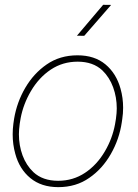

<svg xmlns="http://www.w3.org/2000/svg" viewBox="-20 -768 574 798"><path d="M299.8 -619.6 408.7 -748 441.9 -747.6 330.1 -619.1ZM38.6 -274.4Q50.3 -343.8 85.2 -403.3Q120.1 -462.9 173.8 -500Q228.5 -538.1 302.2 -538.1Q373 -538.1 418.2 -500.5Q463.4 -462.9 481 -399.4Q491.7 -361.3 491.7 -320.3Q491.7 -296.4 488.3 -274.4L486.3 -260.3Q476.1 -189.9 440.7 -127.9Q405.3 -65.9 351.1 -28.8Q296.4 9.8 222.2 9.8Q151.9 9.8 106.2 -27.8Q60.5 -65.4 43.5 -128.9Q32.7 -167.5 32.7 -209.5Q32.7 -231.4 35.6 -253.9ZM62 -253.9Q58.6 -228.5 58.6 -210Q58.6 -163.6 73.7 -122.3Q88.9 -81.1 118.7 -52.7Q157.2 -16.6 221.7 -16.6Q283.7 -16.6 333.5 -49.8Q383.3 -83 416 -139.2Q446.8 -191.4 458 -251L461.9 -274.4Q465.3 -299.3 465.3 -317.4Q465.3 -363.8 450.2 -405.3Q435.1 -446.8 405.3 -475.6Q366.7 -511.7 302.7 -511.7Q240.7 -511.7 191.2 -478.8Q141.6 -445.8 108.4 -389.2Q77.1 -335.9 65.9 -277.3Z"/></svg>

Font: Mardoto Thin
Style: Italic
Weight: 250
Italic angle: -12°
Designer: Christian Robertson, Vahan Hovhannisyan
Foundry: Google
Version: Version 1.000